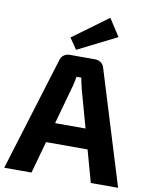

<svg xmlns="http://www.w3.org/2000/svg" viewBox="-99 -1008 852 1081"><g transform="rotate(10 326.5 -467.5)"><path d="M399 -690Q418 -690 432.5 -679.5Q447 -669 452 -650L652 0H496L355 -508Q351 -524 347 -541.5Q343 -559 340 -575H313Q310 -559 306.5 -541.5Q303 -524 298 -508L157 0H1L201 -650Q206 -669 220.5 -679.5Q235 -690 254 -690ZM505 -297V-183H147V-297ZM443 -935 507 -836 284 -724 241 -787Z"/></g></svg>

Font: Exo 2
Style: Bold
Weight: 700
Designer: Natanael Gama
Foundry: Natanael Gama
Version: Version 2.010